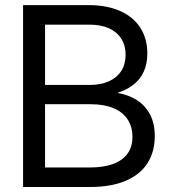

<svg xmlns="http://www.w3.org/2000/svg" viewBox="-20 -748 678 768"><path d="M72.3 -727.5H335Q407.2 -727.5 460.2 -704.1Q513.2 -680.7 541.3 -637Q569.3 -593.3 569.3 -534.2Q569.3 -493.2 555.4 -462.4Q541.5 -431.6 515.4 -410.6Q489.3 -389.6 451.2 -377V-376Q494.1 -368.7 527.3 -347.7Q560.5 -326.7 579.8 -290.5Q599.1 -254.4 599.1 -204.1Q599.1 -141.1 570.1 -95.5Q541 -49.8 482.9 -24.9Q424.8 0 338.9 0H72.3ZM338.9 -78.1Q394 -78.1 432.1 -92Q470.2 -106 490 -133.3Q509.8 -160.6 509.8 -200.7Q509.8 -240.7 490.5 -270.3Q471.2 -299.8 433.8 -315.4Q396.5 -331.1 343.8 -331.1H160.2V-78.1ZM338.4 -408.2Q383.3 -408.2 415.8 -422.9Q448.2 -437.5 465.3 -464.6Q482.4 -491.7 482.4 -528.8Q482.4 -565.9 465.3 -593Q448.2 -620.1 415.8 -634.8Q383.3 -649.4 338.4 -649.4H160.2V-408.2Z"/></svg>

Font: Intratopia Thin
Style: Regular
Weight: 100
Designer: Rasmus Andersson
Foundry: rsms
Version: Version 3.000;Glyphs 3.2.3 (3260)